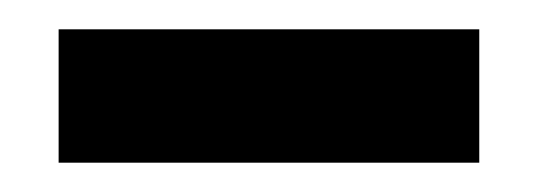

<svg xmlns="http://www.w3.org/2000/svg" viewBox="-20 -731 367 131"><path d="M20 -620V-711H307V-620Z"/></svg>

Font: Bricolage Grotesque 48pt Condensed ExtraBold SemiBold
Style: Regular
Weight: 600
Version: Version 1.000;gftools[0.9.30]